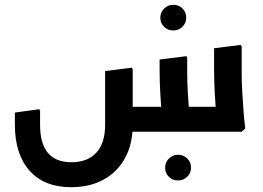

<svg xmlns="http://www.w3.org/2000/svg" viewBox="-20 -549 1094 800"><path d="M277 231Q164 231 103 162Q42 93 42 -29H147Q147 50 180 88.5Q213 127 277 127Q345 127 381.5 87Q418 47 418 -29H533Q533 52 500.5 110.5Q468 169 410.5 200Q353 231 277 231ZM42 -29V-80L144 -94L147 -86V-29ZM418 -29V-253L530 -267L533 -259V-29ZM479 0V-104H930V0ZM654 0 657 -42Q657 -42 654 -74.5Q651 -107 648 -158Q645 -209 645 -265V-301L757 -315L760 -307V-247Q760 -206 762.5 -165Q765 -124 767.5 -89.5Q770 -55 772.5 -34.5Q775 -14 775 -14L760 0ZM881 0 884 -42Q884 -42 881 -74.5Q878 -107 875 -158Q872 -209 872 -265V-348L984 -362L987 -354V-247Q987 -206 989.5 -165Q992 -124 994.5 -89.5Q997 -55 999.5 -34.5Q1002 -14 1002 -14L987 0ZM722 203Q699 203 683.5 187.5Q668 172 668 150Q668 127 684 111.5Q700 96 722 96Q745 96 760.5 111.5Q776 127 776 150Q776 172 760 187.5Q744 203 722 203ZM702 -422Q679 -422 663.5 -437.5Q648 -453 648 -475Q648 -498 664 -513.5Q680 -529 702 -529Q725 -529 740.5 -513.5Q756 -498 756 -475Q756 -453 740 -437.5Q724 -422 702 -422Z"/></svg>

Font: Fustat
Style: Bold
Weight: 700
Designer: Mohamed Gaber, Khaled Hosny, Laura Garcia Mut
Foundry: Kief Type Foundry, Alif Type Foundry, Hard Type Foundry
Version: Version 1.007